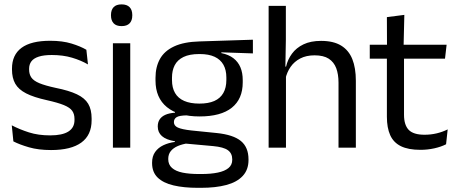

<svg xmlns="http://www.w3.org/2000/svg" viewBox="-20 -690 2136 897"><path d="M218.5 11Q159.5 11 115.5 -1.8Q71.5 -14.5 42.5 -29.5L35 -104.5Q71.5 -85.5 115.2 -71.5Q159 -57.5 214.5 -57.5Q271 -57.5 299.5 -75.5Q328 -93.5 328 -129V-134.5Q328 -157.5 317.2 -172.5Q306.5 -187.5 278.5 -199Q250.5 -210.5 199 -222Q137.5 -235.5 102 -253.8Q66.5 -272 51.2 -299Q36 -326 36 -365V-369.5Q36 -433.5 80.5 -466.5Q125 -499.5 214.5 -499.5Q272 -499.5 314.2 -486.5Q356.5 -473.5 383.5 -457.5L391 -389Q358.5 -408 316.5 -420.5Q274.5 -433 222 -433Q184 -433 160.5 -425.2Q137 -417.5 126.5 -403.2Q116 -389 116 -369V-365Q116 -343 126.5 -327.8Q137 -312.5 164.2 -301.2Q191.5 -290 240 -279.5Q302.5 -267 339.2 -249.5Q376 -232 392 -205.2Q408 -178.5 408 -136.5V-128Q408 -59 360 -24Q312 11 218.5 11Z M507.5 0V-488H588.5V0ZM548 -568Q523 -568 510.8 -581.2Q498.5 -594.5 498.5 -617.5V-620Q498.5 -643.5 510.8 -656.5Q523 -669.5 548 -669.5Q573 -669.5 585.5 -656.5Q598 -643.5 598 -620V-617.5Q598 -594 585.5 -581Q573 -568 548 -568Z M912.5 -146Q813 -146 759.8 -189.5Q706.5 -233 706.5 -314V-326.5Q706.5 -377 727.2 -414.5Q748 -452 793.5 -473.2Q839 -494.5 912.5 -496.5L1161.5 -504.5V-440.5L1014.5 -445.5L1014 -442Q1048.5 -435 1070.5 -418Q1092.5 -401 1103.2 -375.5Q1114 -350 1114 -316V-305Q1114 -227.5 1063 -186.8Q1012 -146 912.5 -146ZM909 123H920.5Q965.5 123 997.8 116.2Q1030 109.5 1047.5 95Q1065 80.5 1065 56.5V54.5Q1065 26.5 1044.8 11.8Q1024.5 -3 975.5 -7.5L837.5 -20L860.5 -21Q832.5 -17 811.2 -8Q790 1 778 15.8Q766 30.5 766 52.5V53.5Q766 79 783.5 94.5Q801 110 833 116.5Q865 123 909 123ZM904.5 187.5Q838.5 187.5 790.8 176.2Q743 165 716.8 139.8Q690.5 114.5 690.5 72V70Q690.5 40 704.8 20Q719 0 743.2 -11.5Q767.5 -23 797.5 -27L797 -30Q756 -37 736.5 -54.2Q717 -71.5 717 -99V-99.5Q717 -118.5 725.8 -132Q734.5 -145.5 752.2 -153.5Q770 -161.5 797.5 -163.5V-173.5L890.5 -150L852.5 -151Q818.5 -150.5 805.5 -142.8Q792.5 -135 792.5 -119.5V-119Q792.5 -102.5 811 -94Q829.5 -85.5 874 -80.5L992.5 -68.5Q1070 -60.5 1105.5 -31.2Q1141 -2 1141 55V57.5Q1141 103 1114 132Q1087 161 1037.5 174.2Q988 187.5 919 187.5ZM911.5 -206Q953.5 -206 981.2 -218.2Q1009 -230.5 1023.2 -255.2Q1037.5 -280 1037.5 -316V-328Q1037.5 -363 1023.8 -387.5Q1010 -412 982.5 -424.8Q955 -437.5 913.5 -437.5H910.5Q865.5 -437.5 837.2 -423.8Q809 -410 796.2 -385.2Q783.5 -360.5 783.5 -327.5V-316Q783.5 -280 797.8 -255.5Q812 -231 840.5 -218.5Q869 -206 911.5 -206Z M1561.5 0V-303.5Q1561.5 -343 1550.8 -371.5Q1540 -400 1515.8 -415.8Q1491.5 -431.5 1449.5 -431.5Q1411 -431.5 1383 -417Q1355 -402.5 1337.8 -377.8Q1320.5 -353 1313.5 -321.5L1295.5 -379H1316.5Q1324 -412 1344 -439.2Q1364 -466.5 1397.8 -482.8Q1431.5 -499 1480 -499Q1538 -499 1573.8 -477Q1609.5 -455 1626 -413.8Q1642.5 -372.5 1642.5 -312.5V0ZM1235 0V-662.5H1315.5V-503.5L1313 -363.5L1316 -357V0Z M1944 10Q1887.5 10 1853 -7Q1818.5 -24 1803 -58.5Q1787.5 -93 1787.5 -144.5V-452.5H1867.5V-154Q1867.5 -106 1889.5 -83.2Q1911.5 -60.5 1963.5 -60.5Q1993 -60.5 2020.2 -67Q2047.5 -73.5 2071.5 -85.5L2064 -16Q2040.5 -4 2009 3Q1977.5 10 1944 10ZM1707.5 -416V-481H2066.5L2059 -416ZM1788 -473 1787.5 -610 1869 -620.5 1865.5 -473Z"/></svg>

Font: Anek Gujarati Medium
Style: Regular
Weight: 400
Version: Version 1.003